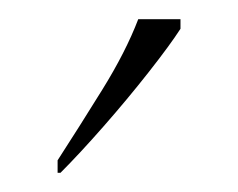

<svg xmlns="http://www.w3.org/2000/svg" viewBox="-20 -786 248 200"><path d="M40 -619Q62 -653 86.5 -692.5Q111 -732 124 -766H168V-756Q157 -739 135 -711Q113 -683 88 -654.5Q63 -626 43 -606H40Z"/></svg>

Font: Noto Serif Hebrew SemiCondensed Thin
Style: Regular
Weight: 100
Width: 4
Designer: Monotype Design Team
Foundry: Monotype Imaging Inc.
Version: Version 2.004; ttfautohint (v1.8.4.7-5d5b)